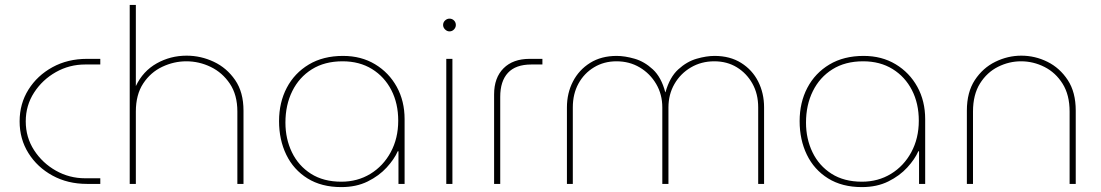

<svg xmlns="http://www.w3.org/2000/svg" viewBox="-20 -750 4492 783"><path d="M335 0Q256 0 194 -34Q132 -68 96 -125.5Q60 -183 60 -255Q60 -327 96 -384.5Q132 -442 194 -476Q256 -510 335 -510H389V-487H327Q263 -487 208 -456Q153 -425 119 -372.5Q85 -320 85 -255Q85 -190 119 -137.5Q153 -85 208 -54Q263 -23 327 -23H389V0Z M509 0V-730H534V-399Q563 -460 619 -491.5Q675 -523 741 -523Q799 -523 852 -498Q905 -473 939 -423.5Q973 -374 973 -299V0H948V-295Q948 -363 917.5 -408.5Q887 -454 839.5 -477Q792 -500 740 -500Q689 -500 641.5 -477.5Q594 -455 564 -409.5Q534 -364 534 -295V0Z M1372 13Q1291 13 1234 -22.5Q1177 -58 1147.5 -119Q1118 -180 1118 -256Q1118 -332 1149.5 -392Q1181 -452 1239.5 -487Q1298 -522 1379 -522Q1453 -522 1509.5 -488Q1566 -454 1598 -396Q1630 -338 1630 -264V0H1605V-133H1602Q1588 -101 1557 -67Q1526 -33 1479.5 -10Q1433 13 1372 13ZM1372 -9Q1438 -9 1490.5 -41Q1543 -73 1573.5 -129.5Q1604 -186 1604 -258Q1604 -328 1576 -382.5Q1548 -437 1497 -468.5Q1446 -500 1377 -500Q1304 -500 1252 -467.5Q1200 -435 1172 -378.5Q1144 -322 1144 -250Q1144 -184 1170.5 -129Q1197 -74 1248 -41.5Q1299 -9 1372 -9Z M1800 0V-510H1825V0ZM1813 -622Q1803 -622 1795 -630Q1787 -638 1787 -648Q1787 -659 1795 -666.5Q1803 -674 1813 -674Q1824 -674 1831.5 -666.5Q1839 -659 1839 -648Q1839 -638 1831.5 -630Q1824 -622 1813 -622Z M1995 0V-365Q1995 -433 2033.5 -471.5Q2072 -510 2140 -510H2192V-487H2147Q2083 -487 2051.5 -453Q2020 -419 2020 -355V0Z M2292 0V-312Q2292 -370 2316.5 -417.5Q2341 -465 2386.5 -493.5Q2432 -522 2495 -522Q2528 -522 2568 -510.5Q2608 -499 2642.5 -467Q2677 -435 2693 -374H2694Q2711 -435 2746 -467Q2781 -499 2821 -510.5Q2861 -522 2894 -522Q2957 -522 3002.5 -493.5Q3048 -465 3072 -417.5Q3096 -370 3096 -312V0H3072V-312Q3072 -367 3048.5 -409Q3025 -451 2985 -475.5Q2945 -500 2893 -500Q2840 -500 2797.5 -475Q2755 -450 2730.5 -407.5Q2706 -365 2706 -312V0H2681V-312Q2681 -365 2656 -407.5Q2631 -450 2589 -475Q2547 -500 2494 -500Q2443 -500 2402.5 -475.5Q2362 -451 2339 -409Q2316 -367 2316 -312V0Z M3495 13Q3414 13 3357 -22.5Q3300 -58 3270.5 -119Q3241 -180 3241 -256Q3241 -332 3272.5 -392Q3304 -452 3362.5 -487Q3421 -522 3502 -522Q3576 -522 3632.5 -488Q3689 -454 3721 -396Q3753 -338 3753 -264V0H3728V-133H3725Q3711 -101 3680 -67Q3649 -33 3602.5 -10Q3556 13 3495 13ZM3495 -9Q3561 -9 3613.5 -41Q3666 -73 3696.5 -129.5Q3727 -186 3727 -258Q3727 -328 3699 -382.5Q3671 -437 3620 -468.5Q3569 -500 3500 -500Q3427 -500 3375 -467.5Q3323 -435 3295 -378.5Q3267 -322 3267 -250Q3267 -184 3293.5 -129Q3320 -74 3371 -41.5Q3422 -9 3495 -9Z M3923 0V-299Q3923 -374 3955.5 -423.5Q3988 -473 4039 -498Q4090 -523 4145 -523Q4201 -523 4251.5 -498Q4302 -473 4334.5 -423.5Q4367 -374 4367 -299V0H4342V-295Q4342 -363 4313.5 -408.5Q4285 -454 4239.5 -477Q4194 -500 4144 -500Q4095 -500 4050 -477.5Q4005 -455 3976.5 -409.5Q3948 -364 3948 -295V0Z"/></svg>

Font: MuseoModerno Thin Thin
Style: Regular
Weight: 250
Version: Version 1.003